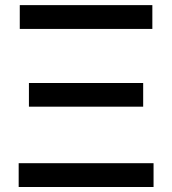

<svg xmlns="http://www.w3.org/2000/svg" viewBox="-20 -748 688 768"><path d="M54.7 0V-95.2H594.2V0ZM95.7 -321.3V-416H552.7V-321.3ZM59.1 -632.3V-727.5H589.4V-632.3Z"/></svg>

Font: Inter 20pt Medium
Style: Regular
Weight: 500
Version: Version 4.001;git-66647c0bb